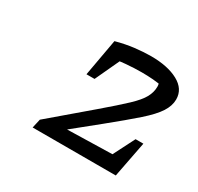

<svg xmlns="http://www.w3.org/2000/svg" viewBox="-90 -844 594 576"><g transform="rotate(30 206.5 -556.5)"><path d="M82 -375 89 -406 224 -521Q272 -562 298.5 -587Q325 -612 335 -630.5Q345 -649 345 -668Q345 -677 341 -685.5Q337 -694 327 -701L359 -675Q342 -679 322.5 -680.5Q303 -682 283 -682Q257 -682 228 -679.5Q199 -677 167 -670L165 -722Q198 -731 228 -734.5Q258 -738 283 -738Q341 -738 377 -718.5Q413 -699 413 -663Q413 -641 398.5 -618.5Q384 -596 350 -566Q316 -536 258 -489L117 -375ZM107 -375 115 -420 361 -426 352 -375ZM304 -375 367 -499H394L370 -375ZM142 -594 165 -722 230 -723 170 -594Z"/></g></svg>

Font: Piazzolla Thin Medium
Style: Italic
Weight: 500
Italic angle: -11.3°
Version: Version 2.005